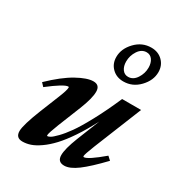

<svg xmlns="http://www.w3.org/2000/svg" viewBox="-178 -867 930 998"><g transform="rotate(30 286.5 -368.0)"><path d="M400.9 -521.5Q359.4 -521.5 332.8 -547.9Q306.2 -574.2 306.2 -614.3Q306.2 -663.6 345.9 -705.3Q385.7 -747.1 440.9 -747.1Q482.4 -747.1 509 -720.7Q535.6 -694.3 535.6 -654.3Q535.6 -605 495.8 -563.2Q456.1 -521.5 400.9 -521.5ZM410.2 -554.7Q440.4 -554.7 460 -584.5Q479.5 -614.3 479.5 -648.9Q479.5 -677.2 466.6 -695.6Q453.6 -713.9 431.6 -713.9Q401.4 -713.9 381.8 -684.1Q362.3 -654.3 362.3 -619.6Q362.3 -591.3 375.2 -573Q388.2 -554.7 410.2 -554.7ZM103 11.2Q63 11.2 63 -29.3Q63 -65.4 105.5 -172.4L151.9 -287.6Q171.4 -335.9 171.4 -351.6Q171.4 -356 167.5 -356Q143.1 -356 55.7 -288.1L37.6 -307.6Q110.4 -377.9 170.4 -411.4Q230.5 -444.8 267.6 -444.8Q306.2 -444.8 306.2 -404.3Q306.2 -364.7 276.4 -290L222.2 -154.8Q198.7 -95.2 198.7 -82Q198.7 -78.1 202.6 -78.1Q208 -78.1 219 -84.5Q230 -90.8 252.7 -114Q275.4 -137.2 301.5 -173.8Q327.6 -210.4 365.2 -280Q402.8 -349.6 441.9 -439.5H555.7L440.4 -153.8Q416.5 -93.8 416.5 -83Q416.5 -78.1 420.4 -78.1Q443.8 -78.1 527.3 -148.9L547.9 -129.9Q477.5 -56.2 432.1 -22.5Q386.7 11.2 353.5 11.2Q313.5 11.2 313.5 -29.3Q313.5 -66.9 342.8 -141.6L397.5 -278.8Q363.8 -213.4 329.6 -162.6Q295.4 -111.8 265.4 -79.6Q235.4 -47.4 205.3 -26.4Q175.3 -5.4 150.9 2.9Q126.5 11.2 103 11.2Z"/></g></svg>

Font: Elstob ExtraBold
Style: Italic
Weight: 800
Italic angle: -20°
Designer: Peter S. Baker
Version: Version 1.015